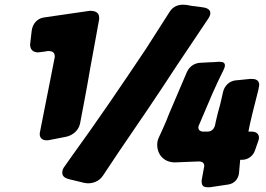

<svg xmlns="http://www.w3.org/2000/svg" viewBox="-20 -761 1132 817"><path d="M487 -117C570 -238 651 -357 731 -480L865 -680C872 -690 875 -698 875 -704C875 -711 874 -726 842 -730L813 -734C802 -735 791 -736 780 -739C773 -740 767 -741 760 -741C741 -741 718 -736 702 -711L601 -553C496 -396 392 -243 281 -90L255 -53C248 -44 245 -36 245 -27C245 -20 245 -5 276 2L338 17C345 18 348 19 355 19C374 19 402 12 419 -15ZM205 -168C222 -171 241 -175 261 -179L265 -180C293 -187 316 -209 321 -237L339 -332C348 -379 356 -424 364 -471C372 -516 380 -559 388 -602L401 -674C402 -677 402 -680 402 -685C402 -710 383 -715 362 -715L169 -687C141 -684 119 -662 115 -631L109 -580V-578L108 -573C108 -550 120 -538 143 -538L148 -539H150L173 -542C176 -543 180 -543 184 -544C200 -544 213 -540 213 -521C213 -518 213 -515 212 -513L193 -416C184 -371 176 -329 168 -290L151 -204C150 -199 149 -195 149 -191C149 -175 159 -164 178 -164C183 -164 186 -164 189 -165ZM952 24C977 20 994 1 997 -24L1002 -81H1010C1035 -81 1057 -97 1065 -121L1079 -161C1081 -166 1082 -171 1082 -175C1082 -187 1075 -201 1050 -201H1037C1042 -232 1064 -319 1080 -381L1081 -388C1082 -393 1083 -397 1083 -400C1083 -413 1075 -425 1054 -425H1043C1026 -424 1009 -421 994 -420L982 -419C957 -416 937 -398 930 -373L917 -317C910 -292 904 -270 899 -247L895 -228C890 -210 879 -201 862 -201H845C829 -201 824 -211 824 -218C824 -222 825 -225 826 -227L884 -363C899 -397 915 -431 932 -465C935 -471 937 -477 937 -483C937 -493 930 -498 915 -498H909C896 -497 884 -496 872 -496L836 -494C809 -494 787 -479 776 -456L755 -407C738 -367 720 -325 700 -278C691 -255 682 -232 671 -209L655 -174C651 -165 649 -156 649 -145C649 -101 680 -70 724 -70L825 -74C841 -74 849 -68 849 -55C849 -52 849 -50 848 -48L839 1C838 4 838 7 838 11C838 36 853 36 872 36Z"/></svg>

Font: Bangerz
Style: Bold
Weight: 700
Designer: vernon adams
Foundry: Vernon Adams
Version: Version 2.10;December 28, 2023;FontCreator 13.0.0.2683 64-bi